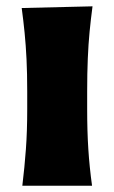

<svg xmlns="http://www.w3.org/2000/svg" viewBox="-20 -593 364 613"><path d="M51.3 0Q58.6 -60.1 62.7 -116.9Q66.9 -173.8 66.9 -244.6V-300.8Q66.9 -358.9 64.7 -403.8Q62.5 -448.7 58.6 -488Q54.7 -527.3 49.3 -567.4L275.4 -572.8Q270 -532.2 266.1 -492.2Q262.2 -452.1 260.3 -406Q258.3 -359.9 258.3 -300.8V-244.6Q258.3 -173.8 262 -116.9Q265.6 -60.1 273.9 0Z"/></svg>

Font: Pinar ExtraBold
Style: Regular
Weight: 800
Designer: Amin Abedi
Version: Version 3.000